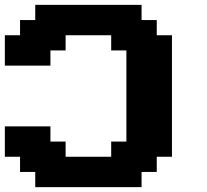

<svg xmlns="http://www.w3.org/2000/svg" viewBox="-20 -645 852 790"><path d="M125 125H562.5V62.5H625V0H687.5V-500H625V-562.5H562.5V-625H125V-562.5H62.5V-500H0V-375H187.5V-437.5H250V-500H437.5V-437.5H500V-62.5H437.5V0H250V-62.5H187.5V-125H0V0H62.5V62.5H125Z"/></svg>

Font: Faithful 32x
Style: Semibold
Weight: 400
Foundry: Faithful Resource Pack
Version: Version 1.0; January 27, 2023